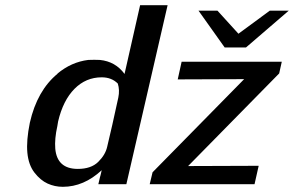

<svg xmlns="http://www.w3.org/2000/svg" viewBox="-20 -710 1133 740"><path d="M745 -669H818L899 -580L1020 -669H1093L928 -527H846ZM557 0 568 -46 921 -405Q878 -405 792.5 -404.5Q707 -404 665 -404L680 -472H1066L1056 -427L705 -70Q750 -70 841.5 -70.5Q933 -71 977 -71L961 0ZM95 -237Q123 -361 202 -426H201Q255 -471 320 -479Q344 -480 365 -479Q425 -473 460 -425L520 -690H626L467 0H359L366 -30Q367 -31 367 -33Q368 -36 368 -37L372 -54Q303 10 222 10Q191 10 163.5 -2.5Q136 -15 113 -44.5Q90 -74 85.5 -121Q81 -168 95 -237ZM204 -242 201 -224Q190 -175 193 -137Q200 -59 280 -59Q331 -59 358.5 -86Q386 -113 393 -144Q411 -218 436 -334Q442 -363 434 -388Q410 -412 372 -412Q311 -412 267 -367.5Q223 -323 204 -242Z"/></svg>

Font: Coval
Style: Medium Italic
Weight: 500
Foundry: Context Ltd
Version: Version 001.000